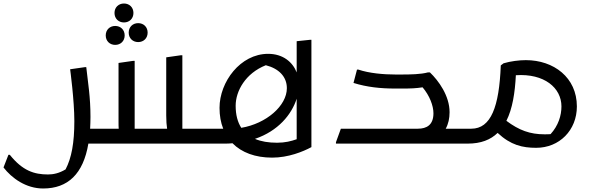

<svg xmlns="http://www.w3.org/2000/svg" viewBox="-56 -819 3380 1095"><path d="M651 -691C682 -691 705 -713 705 -745C705 -777 682 -799 651 -799C620 -799 597 -777 597 -745C597 -713 620 -691 651 -691ZM678 -633C678 -601 701 -579 732 -579C763 -579 786 -601 786 -633C786 -665 763 -687 732 -687C701 -687 678 -665 678 -633ZM601 -563C632 -563 655 -585 655 -617C655 -649 632 -671 601 -671C570 -671 547 -649 547 -617C547 -585 570 -563 601 -563ZM984 -85V-504H976L892 -492V-160C892 -129 894 -105 897 -85H712V-472H704L620 -460V-124C620 -109 620 -97 621 -85H458C459 -106 460 -129 460 -152C460 -267 446 -345 436 -436H428L344 -424C344 -424 368 -247 368 -128C368 -4 352 82 318 147C282 169 248 176 218 176C139 176 73 155 0 64H-8L-36 136C11 197 92 256 190 256C331 256 419 173 448 0H1112L1132 -20V-85Z M1712 -592 1636 -584V-406C1613 -465 1558 -512 1473 -512C1315 -512 1196 -352 1196 -204C1196 -160 1203 -120 1217 -85H1112L1092 -65V0H1233C1246 0 1258 -1 1270 -2C1322 51 1400 80 1496 80C1588 80 1672 46 1720 20V-592ZM1460 -447C1534 -428 1580 -382 1580 -316C1580 -216 1463 -114 1320 -90C1299 -123 1288 -164 1288 -216C1288 -300 1344 -401 1460 -447ZM1398 -27C1531 -72 1607 -166 1636 -256V-25C1605 -14 1570 -5 1524 -5C1475 -5 1433 -12 1398 -27Z M2486 -85C2501 -112 2508 -144 2508 -179C2508 -273 2445 -359 2396 -406H2384C2344 -395 2284 -394 2232 -394H2200C2132 -394 2050 -401 1988 -422H1980L1960 -346C2037 -322 2115 -314 2196 -314H2232C2290 -314 2314 -315 2354 -321C2394 -274 2416 -216 2416 -173C2416 -106 2377 -85 2327 -85H1888L1860 -8V0H2612L2632 -20V-85Z M2943 -476C2905 -476 2856 -470 2816 -458L2800 -446C2791 -210 2744 -85 2632 -85L2612 -65V0C2687 0 2742 -22 2782 -61C2857 9 2924 24 3002 24C3134 24 3234 -76 3234 -212C3234 -377 3102 -476 2943 -476ZM3084 -54C3073 -53 3060 -53 3049 -53C2967 -53 2904 -76 2832 -130C2867 -199 2881 -291 2886 -390C3048 -401 3146 -318 3146 -212C3146 -160 3128 -102 3084 -54Z"/></svg>

Font: Kufam Arabic Latin Roman Normal
Style: Regular
Weight: 400
Designer: Wael Morcos & Artur Schmal
Version: Version 1.200;PS 001.200;hotconv 1.0.88;makeotf.lib2.5.64775